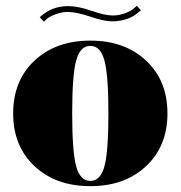

<svg xmlns="http://www.w3.org/2000/svg" viewBox="-20 -627 618 657"><path d="M480 -58.5Q407 10 289 10Q171 10 98 -58.5Q25 -127 25 -239Q25 -351 98 -419.5Q171 -488 289 -488Q407 -488 480 -419.5Q553 -351 553 -239Q553 -127 480 -58.5ZM337.5 -58.5Q351 -109 351 -239Q351 -369 337.5 -419.5Q324 -470 289 -470Q254 -470 240.5 -419.5Q227 -369 227 -239Q227 -109 240.5 -58.5Q254 -8 289 -8Q324 -8 337.5 -58.5ZM363 -554Q336 -554 289 -570Q242 -586 212 -586Q190 -586 169.5 -578Q149 -570 140 -562L130 -553L116 -568Q156 -606 213 -606Q248 -606 293.5 -590Q339 -574 366 -574Q388 -574 408.5 -582Q429 -590 438 -598L448 -607L462 -592Q424 -554 363 -554Z"/></svg>

Font: Elsie Swash Caps Black
Style: Regular
Weight: 900
Designer: Alejandro Inler
Foundry: Alejandro Inler
Version: 1.001